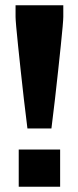

<svg xmlns="http://www.w3.org/2000/svg" viewBox="-20 -708 295 728"><path d="M84 -221Q77 -276 70.5 -332.5Q64 -389 58.5 -440.5Q53 -492 48.5 -535Q44 -578 41.5 -606.5Q39 -635 39 -644V-688H220V-644Q220 -635 217.5 -606.5Q215 -578 210.5 -535Q206 -492 200.5 -440.5Q195 -389 188.5 -332.5Q182 -276 175 -221ZM51 0V-141H208V0Z"/></svg>

Font: Saira ExtraCondensed Black
Style: Regular
Weight: 900
Width: 2
Designer: Hector Gatti with collaboration of the Omnibus-Type team
Foundry: Omnibus-Type
Version: Version 1.101